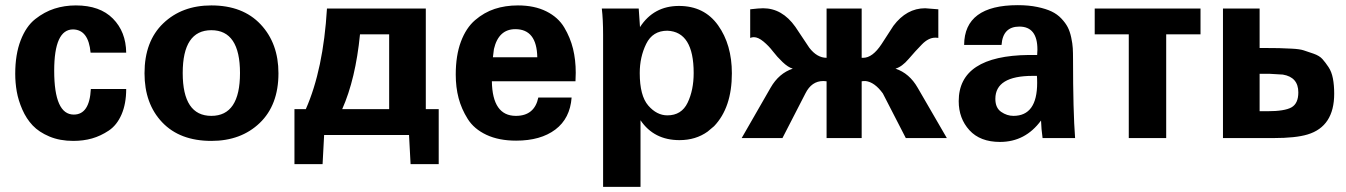

<svg xmlns="http://www.w3.org/2000/svg" viewBox="-20 -535 5216 744"><path d="M190 -261Q190 -91 266 -91Q327 -91 332 -190H469Q469 -133 451 -91.5Q433 -50 401.5 -29Q370 -8 336.5 1.5Q303 11 264 11Q212 11 171.5 -6Q131 -23 106.5 -49Q82 -75 66.5 -110.5Q51 -146 45 -180Q39 -214 39 -249Q39 -324 60 -378.5Q81 -433 116.5 -461Q152 -489 191 -501.5Q230 -514 274 -514Q367 -514 417.5 -463Q468 -412 469 -331H331Q323 -420 263 -421Q190 -421 190 -261Z M799 -514Q921 -514 990 -440.5Q1059 -367 1059 -251Q1059 -128 986.5 -58.5Q914 11 799 11Q677 11 608.5 -61Q540 -133 540 -251Q540 -375 612.5 -444.5Q685 -514 799 -514ZM688 -252Q688 -86 799 -86Q910 -86 910 -252Q910 -418 799 -418Q688 -418 688 -252Z M1680 101H1571L1565 -12H1236L1230 101H1121V-112H1165Q1233 -266 1247 -502H1630V-112H1680ZM1488 -112V-402H1375Q1358 -229 1306 -112Z M1987 -514Q2051 -514 2097 -491Q2143 -468 2166.5 -428.5Q2190 -389 2200.5 -346Q2211 -303 2211 -253L2210 -221V-220H1886Q1888 -86 1979 -86Q2051 -86 2066 -157H2195Q2189 -76 2132 -33Q2075 10 1980 10Q1913 10 1865 -12.5Q1817 -35 1792.5 -74Q1768 -113 1757 -155Q1746 -197 1746 -246Q1746 -320 1766 -373.5Q1786 -427 1821 -457Q1856 -487 1897 -500.5Q1938 -514 1987 -514ZM2062 -313Q2060 -422 1977 -422Q1912 -422 1894 -345L1890 -313Z M2816 -251Q2816 -118 2747 -46L2722 -25Q2676 8 2613 8Q2514 8 2462 -69V189H2317V-400Q2317 -460 2312 -502H2455L2460 -430Q2513 -512 2611 -512Q2709 -512 2762.5 -437Q2816 -362 2816 -251ZM2566 -88Q2621 -88 2644.5 -137Q2668 -186 2668 -252Q2668 -412 2566 -416Q2509 -416 2484 -365Q2459 -314 2459 -252Q2459 -164 2492 -126Q2525 -88 2566 -88Z M3052 -269Q3034 -274 3012.5 -294.5Q2991 -315 2975 -336Q2959 -357 2938.5 -374Q2918 -391 2901 -391Q2894 -391 2887 -388V-499Q2921 -503 2937 -503Q3011 -503 3062 -431L3116 -350Q3146 -311 3183 -311V-502H3319V-311H3325Q3361 -311 3396 -364L3442 -435Q3493 -503 3565 -503L3615 -499H3616V-388Q3612 -389 3604 -389Q3578 -389 3552.5 -363Q3527 -337 3501 -306.5Q3475 -276 3450 -269Q3504 -251 3536 -195L3649 0H3490L3401 -173Q3369 -217 3334 -221Q3324 -221 3319 -220V0H3183V-220L3171 -221H3170Q3125 -221 3101 -173L3012 0H2854L2966 -195Q2998 -251 3052 -269Z M3924 -515Q3966 -515 3999.5 -508Q4033 -501 4055 -490.5Q4077 -480 4093 -463Q4109 -446 4117.5 -429.5Q4126 -413 4131 -389.5Q4136 -366 4137 -348.5Q4138 -331 4138 -306Q4138 -103 4146 0H4020Q4015 -35 4014 -68Q3953 15 3855 15Q3778 15 3736.5 -30.5Q3695 -76 3695 -143Q3695 -319 3967 -322H3999L4000 -342V-343Q4000 -432 3930 -432Q3866 -432 3861 -361H3716Q3717 -515 3924 -515ZM3907 -86Q3999 -86 3999 -214Q3999 -232 3998 -241H3982Q3837 -241 3837 -152Q3837 -117 3859.5 -101.5Q3882 -86 3907 -86Z M4632 -402H4499V0H4354V-402H4222V-502H4632Z M5150 -172Q5150 -45 5047 -14Q5001 0 4915 0H4719V-502H4861V-349Q4868 -349 4881 -349Q4918 -349 4936 -348.5Q4954 -348 4985 -346.5Q5016 -345 5031.5 -340Q5047 -335 5070 -327Q5093 -319 5104.5 -306Q5116 -293 5128 -275Q5140 -257 5145 -231Q5150 -205 5150 -172ZM4891 -104Q4958 -104 4984.5 -119Q5011 -134 5011 -177Q5011 -236 4951 -246L4900 -249H4861V-104Z"/></svg>

Font: cwTeXHei
Style: Medium
Weight: 500
Version: Version 1.17